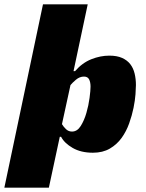

<svg xmlns="http://www.w3.org/2000/svg" viewBox="-66 -692 670 880"><path d="M158 168H-46L131 -672H336L271 -366H278Q311 -404 352.5 -420.5Q394 -437 435 -437Q470 -437 493.5 -426.5Q517 -416 531 -398Q545 -380 551 -355Q557 -330 557 -302Q557 -288 555 -260Q553 -232 546 -197.5Q539 -163 526 -126.5Q513 -90 491.5 -60Q470 -30 437.5 -11Q405 8 360 8Q305 8 267 -14Q229 -36 214 -65H208ZM264 -89Q288 -89 304 -114.5Q320 -140 330 -174.5Q340 -209 344.5 -243.5Q349 -278 349 -295Q349 -315 342.5 -328Q336 -341 319 -341Q299 -341 282 -326.5Q265 -312 257 -302L218 -123Q225 -111 236.5 -100Q248 -89 264 -89Z"/></svg>

Font: Racing Sans One
Style: Regular
Weight: 400
Designer: Pablo Impallari, Rodrigo Fuenzalida
Foundry: Pablo Impallari, Rodrigo Fuenzalida
Version: Version 1.001; ttfautohint (v0.8) -G 200 -r 50